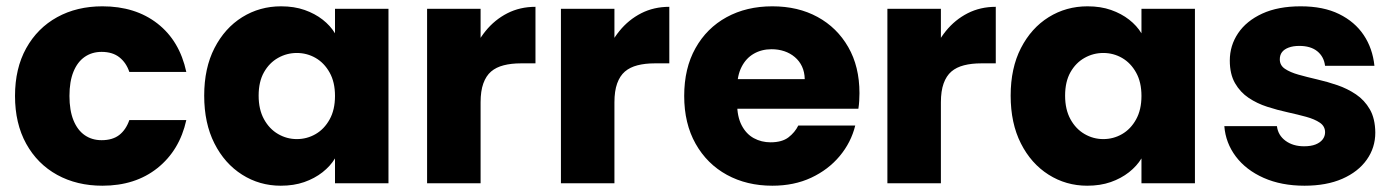

<svg xmlns="http://www.w3.org/2000/svg" viewBox="-20 -586 4461 614"><path d="M28 -279.2Q28 -367.3 63.8 -431.8Q99.7 -496.3 162.8 -531.1Q225.9 -565.8 307.5 -565.8Q412.8 -565.8 483.6 -510.7Q554.4 -455.5 575.8 -355.9H393.6Q383.8 -385.3 361.9 -402.7Q340 -420.1 304.9 -420.1Q274.2 -420.1 251.1 -404.2Q227.9 -388.3 215 -356.9Q202.1 -325.4 202.1 -279.2Q202.1 -232.9 215 -201.2Q227.9 -169.6 251.1 -153.6Q274.2 -137.7 304.9 -137.7Q340 -137.7 361.5 -154.4Q382.9 -171.2 393.6 -202H575.8Q554.4 -105.2 483.6 -48.6Q412.8 7.9 307.5 7.9Q225.9 7.9 162.8 -26.8Q99.7 -61.5 63.8 -126.3Q28 -191.1 28 -279.2Z M633 -280.1Q633 -368.3 665.9 -432.3Q698.8 -496.3 754.6 -531.1Q810.5 -565.8 878.8 -565.8Q921 -565.8 954.1 -554.1Q987.1 -542.5 1011.8 -523.2Q1036.4 -504 1051.3 -479.5V-557.9H1222.3V0H1051.3V-79.4Q1036.4 -54.8 1011.3 -35.1Q986.2 -15.4 952.9 -3.7Q919.6 7.9 877.8 7.9Q810 7.9 754.2 -27.5Q698.3 -62.9 665.7 -127.4Q633 -191.9 633 -280.1ZM1051.3 -279.2Q1051.3 -323.4 1034.1 -354Q1017 -384.7 989.3 -400.7Q961.6 -416.6 929.2 -416.6Q897.2 -416.6 869.3 -400.9Q841.3 -385.2 824.2 -355Q807.1 -324.8 807.1 -280.1Q807.1 -235.9 824.2 -204.8Q841.3 -173.6 869.3 -157.4Q897.2 -141.2 929.2 -141.2Q961.6 -141.2 989.3 -157.2Q1017 -173.2 1034.1 -204.1Q1051.3 -235 1051.3 -279.2Z M1516.9 -258.8 1471.8 -309.4Q1471.8 -359 1487.7 -404.9Q1503.6 -450.9 1532.9 -486.9Q1562.1 -522.9 1602.5 -543.6Q1642.9 -564.2 1692.4 -564.2V-383.4H1645.5Q1615 -383.4 1590.8 -377.2Q1566.6 -371 1550.4 -357.2Q1534.3 -343.3 1525.6 -319.1Q1516.9 -294.9 1516.9 -258.8ZM1345.8 0V-557.9H1516.9V0Z M1944.9 -258.8 1899.8 -309.4Q1899.8 -359 1915.7 -404.9Q1931.6 -450.9 1960.9 -486.9Q1990.1 -522.9 2030.5 -543.6Q2070.9 -564.2 2120.4 -564.2V-383.4H2073.5Q2043 -383.4 2018.8 -377.2Q1994.6 -371 1978.4 -357.2Q1962.3 -343.3 1953.6 -319.1Q1944.9 -294.9 1944.9 -258.8ZM1773.8 0V-557.9H1944.9V0Z M2317.8 -238.3 2318.3 -332.9H2553.5Q2553 -355.9 2544.7 -373.5Q2536.4 -391.1 2521.7 -403.5Q2507.1 -415.9 2488 -422.3Q2469 -428.6 2447.5 -428.6Q2415.6 -428.6 2390.6 -414.2Q2365.6 -399.8 2351.5 -372Q2337.3 -344.3 2337.3 -303.5V-254.7Q2337.3 -213.2 2351.7 -185.4Q2366.1 -157.6 2390.5 -144.2Q2414.9 -130.9 2444.1 -130.9Q2480.7 -130.9 2501.4 -146.7Q2522.1 -162.6 2532.9 -184.6H2715Q2701.6 -130.3 2665.2 -86.8Q2628.9 -43.3 2574.2 -17.7Q2519.5 7.9 2449.9 7.9Q2368.2 7.9 2304.7 -26.8Q2241.1 -61.5 2204.5 -126.3Q2168 -191.1 2168 -279.2Q2168 -367.8 2204.1 -432Q2240.1 -496.3 2303.7 -531.1Q2367.3 -565.8 2449.9 -565.8Q2532.1 -565.8 2594.4 -531.8Q2656.8 -497.8 2692.6 -435.5Q2728.5 -373.2 2728.5 -287.9Q2728.5 -276.1 2727.7 -263.4Q2727 -250.7 2725 -238.3Z M2988.9 -258.8 2943.8 -309.4Q2943.8 -359 2959.7 -404.9Q2975.6 -450.9 3004.9 -486.9Q3034.1 -522.9 3074.5 -543.6Q3114.9 -564.2 3164.4 -564.2V-383.4H3117.5Q3087 -383.4 3062.8 -377.2Q3038.6 -371 3022.4 -357.2Q3006.3 -343.3 2997.6 -319.1Q2988.9 -294.9 2988.9 -258.8ZM2817.8 0V-557.9H2988.9V0Z M3212 -280.1Q3212 -368.3 3244.9 -432.3Q3277.8 -496.3 3333.6 -531.1Q3389.5 -565.8 3457.8 -565.8Q3500 -565.8 3533.1 -554.1Q3566.1 -542.5 3590.8 -523.2Q3615.4 -504 3630.3 -479.5V-557.9H3801.3V0H3630.3V-79.4Q3615.4 -54.8 3590.3 -35.1Q3565.2 -15.4 3531.9 -3.7Q3498.6 7.9 3456.8 7.9Q3389 7.9 3333.2 -27.5Q3277.3 -62.9 3244.7 -127.4Q3212 -191.9 3212 -280.1ZM3630.3 -279.2Q3630.3 -323.4 3613.1 -354Q3596 -384.7 3568.3 -400.7Q3540.6 -416.6 3508.2 -416.6Q3476.2 -416.6 3448.3 -400.9Q3420.3 -385.2 3403.2 -355Q3386.1 -324.8 3386.1 -280.1Q3386.1 -235.9 3403.2 -204.8Q3420.3 -173.6 3448.3 -157.4Q3476.2 -141.2 3508.2 -141.2Q3540.6 -141.2 3568.3 -157.2Q3596 -173.2 3613.1 -204.1Q3630.3 -235 3630.3 -279.2Z M4151.7 7.9Q4077.8 7.9 4021.3 -17.1Q3964.7 -42.2 3932 -85.6Q3899.4 -129 3895.3 -182.7H4063.5Q4067 -153.5 4091 -135.8Q4114.9 -118.2 4150.3 -118.2Q4172.2 -118.2 4187 -124Q4201.8 -129.9 4209.7 -140.1Q4217.5 -150.4 4217.5 -163Q4217.5 -182.3 4200.7 -193.7Q4184 -205 4157.1 -212.4Q4130.2 -219.8 4097.5 -227Q4064.8 -234.1 4032.4 -244.6Q4000 -255 3973.1 -273Q3946.2 -291 3929.5 -320Q3912.8 -349 3912.8 -392.5Q3912.8 -440.2 3939.3 -479.7Q3965.8 -519.1 4016.5 -542.5Q4067.2 -565.8 4139.6 -565.8Q4212.1 -565.8 4262.3 -541.1Q4312.5 -516.5 4341.1 -473.8Q4369.6 -431.1 4375.3 -375.6H4217.4Q4213.9 -404.7 4192.7 -422Q4171.5 -439.2 4135 -439.2Q4115.1 -439.2 4100.9 -433.8Q4086.8 -428.5 4079.7 -419.2Q4072.7 -409.9 4072.7 -396.2Q4072.7 -376.9 4089.2 -365.9Q4105.6 -354.8 4132.6 -347.2Q4159.6 -339.6 4192 -332.1Q4224.5 -324.7 4256.6 -313.7Q4288.8 -302.7 4316.3 -284.2Q4343.7 -265.7 4360.6 -236.4Q4377.6 -207 4378.1 -161.9Q4378.1 -113.8 4350.7 -75.2Q4323.4 -36.6 4272.7 -14.3Q4222 7.9 4151.7 7.9Z"/></svg>

Font: Poppins Variable
Style: Regular
Weight: 100
Designer: Jonny Pinhorn
Foundry: Indian Type Foundry
Version: Version 6.000